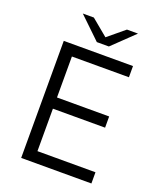

<svg xmlns="http://www.w3.org/2000/svg" viewBox="-159 -980 901 1079"><g transform="rotate(20 292.0 -440.5)"><path d="M99 0H519V-67H172V-321H484V-388H172V-633H513V-700H99ZM276 -757H348L477 -881H411L312 -799L213 -881H147Z"/></g></svg>

Font: Chess Sans
Style: Regular
Weight: 400
Designer: Wolf Bōese
Foundry: Wolf Bōese
Version: Version 7.223;Glyphs 3.3 (3306)